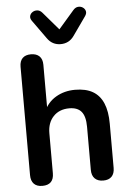

<svg xmlns="http://www.w3.org/2000/svg" viewBox="-62 -994 710 1048"><g transform="rotate(-5 292.5 -470.5)"><path d="M127 8Q97 8 81 -8.5Q65 -25 65 -56V-650Q65 -681 81 -697Q97 -713 127 -713Q157 -713 173.5 -697Q190 -681 190 -650V-391H176Q198 -444 244.5 -471.5Q291 -499 350 -499Q409 -499 447 -477Q485 -455 504 -410.5Q523 -366 523 -298V-56Q523 -25 507 -8.5Q491 8 461 8Q431 8 414.5 -8.5Q398 -25 398 -56V-292Q398 -349 376.5 -375Q355 -401 310 -401Q255 -401 222.5 -366.5Q190 -332 190 -275V-56Q190 8 127 8ZM294 -754Q272 -754 253.5 -763.5Q235 -773 221 -793L148 -895Q138 -909 141.5 -922Q145 -935 157 -942.5Q169 -950 183.5 -948.5Q198 -947 210 -933L294 -835L379 -933Q391 -947 405.5 -948.5Q420 -950 431.5 -942.5Q443 -935 446.5 -922.5Q450 -910 440 -895L368 -793Q354 -773 335.5 -763.5Q317 -754 294 -754Z"/></g></svg>

Font: Nunito
Style: Bold
Weight: 700
Designer: Vernon Adams
Foundry: Vernon Adams
Version: Version 3.602